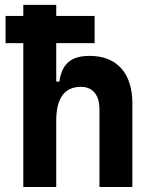

<svg xmlns="http://www.w3.org/2000/svg" viewBox="-20 -752 626 772"><path d="M2.4 -578.6H73.7V0H206.1V-266.6C206.1 -357.9 239.7 -402.8 305.7 -402.8C353 -402.8 379.9 -370.1 379.9 -312.5V0H512.2V-336.9C512.2 -458 449.7 -527.3 340.3 -527.3C263.2 -527.3 228.5 -493.2 218.8 -423.8H206.1V-578.6H360.4V-688H206.1V-732.4H73.7V-688H2.4Z"/></svg>

Font: Cascadia Code
Style: Bold
Weight: 700
Monospace: yes
Designer: Aaron Bell
Foundry: Saja Typeworks
Version: Version 2404.023